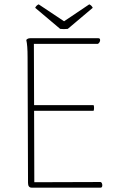

<svg xmlns="http://www.w3.org/2000/svg" viewBox="-20 -864 563 884"><path d="M451 -11Q451 0 443 0H126Q109 0 109 -22L107 -600Q107 -656 101 -680Q107 -688 119 -688H433Q441 -688 441 -679Q441 -674 437.5 -668.5Q434 -663 430 -662H136L137 -380H411Q413 -376 413 -367Q413 -359 411 -354H137L138 -25L443 -26Q447 -25 449 -20.5Q451 -16 451 -11ZM274 -730Q263 -730 257 -731L142 -828Q147 -839 158 -844L275 -766L391 -844Q402 -839 407 -828L292 -731Q286 -730 274 -730Z"/></svg>

Font: Arima Madurai Thin
Style: Regular
Weight: 250
Designer: Joana Correia and Natanael Gama
Foundry: NDISCOVER
Version: Version 1.020; ttfautohint (v1.5) -l 7 -r 28 -G 50 -x 13 -D 